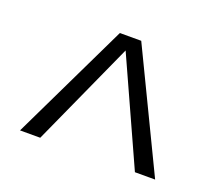

<svg xmlns="http://www.w3.org/2000/svg" viewBox="-79 -828 711 625"><g transform="rotate(20 276.5 -515.5)"><path d="M239 -720H313L510 -311H440L276 -673L112 -311H42Z"/></g></svg>

Font: TavirajRegular
Style: Regular
Weight: 400
Designer: Katatrad Team
Foundry: CadsonDemak
Version: Version 1.001